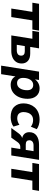

<svg xmlns="http://www.w3.org/2000/svg" viewBox="1319 -1860 721 3399"><g transform="rotate(90 1679.5 -160.5)"><path d="M131 0 190 -373H28L47 -491H522L503 -373H341L282 0Z M607 0 666 -373H526L545 -491H836L811 -335H926Q1014 -335 1059 -293.5Q1104 -252 1104 -185Q1104 -125 1075 -83.5Q1046 -42 996 -21Q946 0 883 0ZM773 -97H868Q914 -97 939.5 -116Q965 -135 965 -175Q965 -239 886 -239H796Z M1142 180 1248 -491H1396L1385 -419Q1412 -458 1453.5 -479.5Q1495 -501 1546 -501Q1629 -501 1679 -444Q1729 -387 1729 -289Q1729 -204 1699 -136Q1669 -68 1613.5 -28.5Q1558 11 1482 11Q1432 11 1392.5 -10.5Q1353 -32 1333 -73L1293 180ZM1451 -102Q1511 -102 1544 -153Q1577 -204 1577 -281Q1577 -333 1552.5 -360.5Q1528 -388 1485 -388Q1425 -388 1392 -337Q1359 -286 1359 -210Q1359 -158 1383.5 -130Q1408 -102 1451 -102Z M2055 11Q1932 11 1871 -51.5Q1810 -114 1810 -216Q1810 -271 1827.5 -322Q1845 -373 1880 -413.5Q1915 -454 1969.5 -477.5Q2024 -501 2097 -501Q2146 -501 2191.5 -487.5Q2237 -474 2267 -450L2222 -346Q2201 -364 2170.5 -375Q2140 -386 2108 -386Q2055 -386 2023.5 -361Q1992 -336 1978 -297.5Q1964 -259 1964 -218Q1964 -167 1990.5 -136Q2017 -105 2078 -105Q2104 -105 2134 -115Q2164 -125 2189 -144L2221 -39Q2192 -15 2145 -2Q2098 11 2055 11Z M2246 0 2336 -123Q2373 -176 2423 -193Q2373 -204 2346.5 -236.5Q2320 -269 2320 -318Q2320 -402 2380 -446.5Q2440 -491 2538 -491H2810L2732 0H2593L2618 -159H2576Q2553 -159 2532 -145.5Q2511 -132 2496 -111L2417 0ZM2539 -256H2634L2656 -394H2556Q2511 -394 2487 -374Q2463 -354 2463 -319Q2463 -256 2539 -256Z M2968 0 3027 -373H2865L2884 -491H3359L3340 -373H3178L3119 0Z"/></g></svg>

Font: Nunito Sans ExtraBold
Style: Italic
Weight: 800
Italic angle: -9°
Designer: Vernon Adams
Foundry: Vernon Adams
Version: Version 3.006; ttfautohint (v1.8.3)